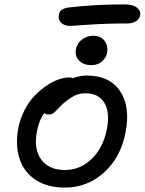

<svg xmlns="http://www.w3.org/2000/svg" viewBox="-20 -831 660 875"><path d="M301.8 -712.9Q272.5 -712.9 258.3 -727.8Q244.1 -742.7 248 -762.2Q252 -792 293 -796.9Q410.2 -811 546.9 -811Q587.4 -811 605 -795.4Q622.6 -779.8 619.1 -763.2Q616.2 -745.1 600.6 -734.6Q585 -724.1 561 -724.1Q464.4 -724.1 384.3 -718.5Q304.2 -712.9 301.8 -712.9ZM396 -534.2Q360.4 -534.2 340.3 -555.2Q320.3 -576.2 326.2 -606.9Q331.1 -633.8 353.5 -650.9Q376 -668 404.8 -668Q440.4 -668 457.3 -644Q474.1 -620.1 467.8 -588.9Q463.4 -567.4 444.8 -550.8Q426.3 -534.2 396 -534.2ZM274.9 23.9Q194.8 23.9 141.4 -12Q87.9 -47.9 68.4 -109.6Q48.8 -171.4 64 -250Q72.8 -293 92.8 -331.1Q112.8 -369.1 138.2 -395.3Q163.6 -421.4 192.1 -440.7Q220.7 -460 247.1 -469Q273.4 -478 294.9 -478Q305.7 -478 313 -475.1Q347.2 -486.8 374 -486.8Q480.5 -486.8 527.8 -414.8Q575.2 -342.8 551.8 -226.1Q530.3 -113.8 454.1 -44.9Q377.9 23.9 274.9 23.9ZM148.9 -233.9Q132.3 -153.3 167.2 -104.7Q202.1 -56.2 275.9 -56.2Q345.7 -56.2 397.9 -106.9Q450.2 -157.7 466.8 -241.2Q481.9 -317.9 456.1 -361.8Q430.2 -405.8 370.1 -405.8Q341.8 -405.8 320.8 -395.5Q299.8 -385.3 271 -361.8Q258.8 -351.1 244.1 -335.2Q229.5 -319.3 221.4 -314.2Q213.4 -309.1 201.2 -309.1Q189 -309.1 182.1 -315.9Q157.2 -282.2 148.9 -233.9Z"/></svg>

Font: Shantell Sans Bouncy
Style: Italic
Weight: 400
Italic angle: -11.31°
Designer: Stephen Nixon, Anya Danilova, Shantell Martin
Foundry: Arrow Type
Version: Version 1.006;[9816181b4]